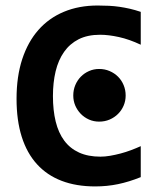

<svg xmlns="http://www.w3.org/2000/svg" viewBox="-20 -667 590 696"><path d="M490.2 -24.9Q447.8 -7.8 408 0.5Q368.2 8.8 325.2 8.8Q256.3 8.8 203.4 -11.5Q150.4 -31.7 114 -71.8Q77.6 -111.8 58.8 -171.1Q40 -230.5 40 -309.1Q40 -389.6 60.5 -452.4Q81.1 -515.1 119.1 -558.3Q157.2 -601.6 211.7 -624.3Q266.1 -647 334 -647Q356 -647 375.2 -646Q394.5 -645 413.1 -642.3Q431.6 -639.6 450.7 -635.3Q469.7 -630.9 490.2 -624V-504.9Q448.7 -524.4 411.1 -532.7Q373.5 -541 342.8 -541Q297.4 -541 265.1 -524.7Q232.9 -508.3 212.2 -478.8Q191.4 -449.2 181.6 -408.4Q171.9 -367.7 171.9 -318.8Q171.9 -267.1 181.9 -226.3Q191.9 -185.5 212.9 -157.2Q233.9 -128.9 266.6 -114Q299.3 -99.1 344.2 -99.1Q360.4 -99.1 379.2 -102.3Q397.9 -105.5 417.2 -110.6Q436.5 -115.7 455.3 -122.8Q474.1 -129.9 490.2 -137.2ZM339.4 -417Q359.9 -417 377.4 -409.4Q395 -401.9 408 -388.9Q420.9 -376 428.2 -358.4Q435.5 -340.8 435.5 -320.8Q435.5 -301.3 428.2 -284.2Q420.9 -267.1 408 -254.2Q395 -241.2 377.4 -233.6Q359.9 -226.1 339.4 -226.1Q319.8 -226.1 302.7 -233.6Q285.6 -241.2 272.9 -254.2Q260.3 -267.1 252.9 -284.2Q245.6 -301.3 245.6 -320.8Q245.6 -340.8 252.9 -358.4Q260.3 -376 272.9 -388.9Q285.6 -401.9 302.7 -409.4Q319.8 -417 339.4 -417Z"/></svg>

Font: Code New Roman
Style: Bold
Weight: 700
Monospace: yes
Designer: Sam Radian
Foundry: Code New Roman
Version: Version 1.508 October 19, 2014